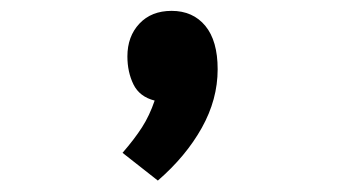

<svg xmlns="http://www.w3.org/2000/svg" viewBox="-20 -172 626 348"><path d="M266.1 155.3 202.1 105Q224.1 79.6 237.5 58.6Q251 37.6 260.3 10.3Q232.9 3.4 221.9 -19Q210.9 -41.5 210.9 -69.8Q210.9 -106 232.7 -129.2Q254.4 -152.3 291 -152.3Q329.6 -152.3 352.1 -125.2Q374.5 -98.1 374.5 -46.4Q374.5 8.3 345.7 59.8Q316.9 111.3 266.1 155.3Z"/></svg>

Font: CaskaydiaMono NF
Style: Bold
Weight: 700
Designer: Aaron Bell
Foundry: Saja Typeworks
Version: Version 2111.001; ttfautohint (v1.8.4);Nerd Fonts 3.1.1